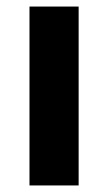

<svg xmlns="http://www.w3.org/2000/svg" viewBox="-20 -566 330 586"><path d="M70 0V-546H220V0Z"/></svg>

Font: Plus Jakarta Display
Style: Bold
Weight: 700
Designer: Gumpita Rahayu
Foundry: Tokotype Studio
Version: Version 1.000;hotconv 1.0.109;makeotfexe 2.5.65596